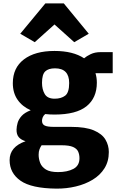

<svg xmlns="http://www.w3.org/2000/svg" viewBox="-20 -866 700 1138"><path d="M303 -187Q274 -187 248 -190Q237.5 -181.5 233.2 -170.5Q229 -159.5 229 -150Q229 -130 244.8 -122Q260.5 -114 300 -114H401Q487.5 -114 536.2 -93.2Q585 -72.5 605 -38.5Q625 -4.5 625 35Q625 90.5 599.2 131.5Q573.5 172.5 529.2 199.2Q485 226 429.2 239.2Q373.5 252.5 314 252Q166.5 250.5 101.8 205.2Q37 160 37 83Q37 4 131.5 -29Q104 -37.5 90.8 -53.5Q77.5 -69.5 78 -98Q78.5 -117 84.5 -138Q90.5 -159 108.2 -178.8Q126 -198.5 162 -212.5Q112 -234.5 84 -275Q56 -315.5 56 -373Q56 -464 121.8 -514Q187.5 -564 303 -564Q413 -564 478.5 -520.5Q492.5 -533 517.5 -545Q542.5 -557 576 -557H648V-432H546Q554 -406 554 -376Q554 -285.5 492.8 -236.2Q431.5 -187 303 -187ZM304 -281Q342.5 -281 366.2 -299Q390 -317 390 -374Q390 -461 306 -461Q267 -461 248 -442.8Q229 -424.5 229 -375Q229 -336 245.2 -308.5Q261.5 -281 304 -281ZM209 51Q209 76 218.2 99.8Q227.5 123.5 252.2 138.8Q277 154 324 154Q379 154 415 135Q451 116 451 72Q451 50.5 443.5 33Q436 15.5 413.2 5.2Q390.5 -5 345 -5H226.5Q219.5 5 214.2 18.8Q209 32.5 209 51ZM186 -616 100 -666 249 -846H358L506 -666L420 -616L303 -721Z"/></svg>

Font: Merriweather Sans ExtraBold
Style: Regular
Weight: 800
Designer: Eben Sorkin
Foundry: Eben Sorkin
Version: Version 2.001; ttfautohint (v1.8.3)